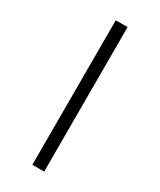

<svg xmlns="http://www.w3.org/2000/svg" viewBox="-281 -880 1112 1336"><g transform="rotate(30 275.5 -212.5)"><path d="M228 -793H323V368H228Z"/></g></svg>

Font: Noto Sans Kannada Condensed SemiBold
Style: Regular
Weight: 600
Width: 3
Designer: Jelle Bosma - Monotype Design Team
Foundry: Monotype Imaging Inc.
Version: Version 2.005; ttfautohint (v1.8.4.7-5d5b)